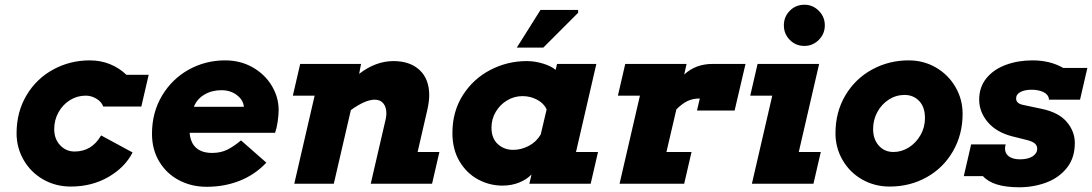

<svg xmlns="http://www.w3.org/2000/svg" viewBox="-20 -776 4613 811"><path d="M342 -372Q306 -372 275.5 -353Q245 -334 227 -301.5Q209 -269 209 -231Q209 -189 234 -162.5Q259 -136 295 -136Q368 -136 407 -204L540 -132Q508 -69 438 -28.5Q368 12 279 12Q215 12 162.5 -18Q110 -48 80 -100Q50 -152 50 -213Q50 -303 92 -373.5Q134 -444 205 -482.5Q276 -521 359 -521Q405 -521 444.5 -505Q484 -489 514 -460H608L577 -326H416Q409 -346 387.5 -359Q366 -372 342 -372Z M793 -171Q816 -130 876 -130Q912 -130 939.5 -143.5Q967 -157 998 -183L1105 -89Q1057 -38 992.5 -12.5Q928 13 853 13Q789 13 736.5 -14.5Q684 -42 653 -93Q622 -144 622 -211Q622 -301 664.5 -372Q707 -443 777.5 -482Q848 -521 931 -521Q995 -521 1046.5 -492Q1098 -463 1127.5 -414.5Q1157 -366 1157 -311Q1157 -291 1153 -263Q1149 -235 1142 -215H781Q783 -190 793 -171ZM799 -325H1010Q1008 -353 981 -374Q954 -395 915 -395Q875 -395 843.5 -376.5Q812 -358 799 -325Z M1505 -506 1497 -464Q1567 -518 1642 -518Q1712 -518 1752.5 -480Q1793 -442 1793 -374Q1793 -347 1785 -312L1744 -134H1836L1805 0H1546L1609 -272Q1612 -286 1612 -297Q1612 -324 1599 -339.5Q1586 -355 1563 -355Q1523 -355 1462 -311L1390 0H1223L1309 -372H1217L1248 -506Z M2413 -134H2506L2475 0H2216L2225 -39Q2205 -18 2173 -5Q2141 8 2102 8Q2048 8 1999.5 -18Q1951 -44 1921 -94.5Q1891 -145 1891 -214Q1891 -305 1935 -374Q1979 -443 2051 -480.5Q2123 -518 2205 -518Q2239 -518 2273.5 -507.5Q2308 -497 2327 -481L2333 -506H2499ZM2264 -208 2289 -314Q2277 -340 2248.5 -355Q2220 -370 2187 -370Q2152 -370 2122 -352Q2092 -334 2074 -303.5Q2056 -273 2056 -237Q2056 -192 2082.5 -167.5Q2109 -143 2148 -143Q2181 -143 2213 -159.5Q2245 -176 2264 -208ZM2263 -734H2422V-722L2275 -575H2163Z M2924 -309 2936 -360Q2906 -360 2883.5 -349Q2861 -338 2837 -314L2795 -134H2901L2870 0H2597L2683 -372H2590L2621 -506H2880L2870 -461Q2918 -506 2990 -506H3129L3083 -309Z M3378 -756Q3413 -756 3438.5 -730.5Q3464 -705 3464 -669Q3464 -633 3438.5 -607.5Q3413 -582 3378 -582Q3341 -582 3316 -607.5Q3291 -633 3291 -669Q3291 -705 3316 -730.5Q3341 -756 3378 -756ZM3180 -506H3440L3354 -134H3447L3416 0H3156L3242 -372H3149Z M3818 -521Q3881 -521 3933 -491Q3985 -461 4015.5 -409Q4046 -357 4046 -295Q4046 -208 4005.5 -137.5Q3965 -67 3894.5 -27.5Q3824 12 3738 12Q3674 12 3621.5 -18Q3569 -48 3539 -100Q3509 -152 3509 -213Q3509 -303 3551 -373.5Q3593 -444 3664 -482.5Q3735 -521 3818 -521ZM3754 -134Q3788 -134 3818.5 -153Q3849 -172 3868 -205Q3887 -238 3887 -277Q3887 -324 3862.5 -349.5Q3838 -375 3801 -375Q3765 -375 3734.5 -355.5Q3704 -336 3686 -303Q3668 -270 3668 -231Q3668 -188 3692 -161Q3716 -134 3754 -134Z M4411 -358Q4408 -377 4387.5 -387Q4367 -397 4337 -397Q4309 -397 4290.5 -387.5Q4272 -378 4272 -360Q4272 -339 4301 -333L4381 -316Q4452 -301 4486 -261Q4520 -221 4520 -172Q4520 -109 4486.5 -67Q4453 -25 4399.5 -5Q4346 15 4285 15Q4174 15 4132 -32H4051L4082 -166H4228Q4226 -160 4226 -158Q4222 -132 4239 -117.5Q4256 -103 4288 -103Q4322 -103 4341.5 -115.5Q4361 -128 4361 -148Q4361 -161 4351.5 -169.5Q4342 -178 4320 -184L4256 -200Q4189 -217 4152.5 -260Q4116 -303 4116 -355Q4116 -408 4146.5 -445.5Q4177 -483 4228.5 -502Q4280 -521 4341 -521Q4416 -521 4471 -489H4573L4542 -355H4410Z"/></svg>

Font: Arvo
Style: Bold Italic
Weight: 700
Italic angle: -13°
Designer: Anton Koovit (Cyrillic Expansion: Cyreal)
Foundry: Anton Koovit, Yassin Baggar
Version: Version 3.000